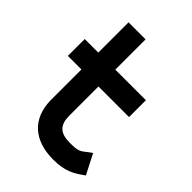

<svg xmlns="http://www.w3.org/2000/svg" viewBox="-191 -721 821 821"><g transform="rotate(45 219.0 -310.5)"><path d="M95 -347V-160C97 -52 165 11 282 11C354 11 386 -10 419 -33L429 -40L383 -130L369 -120C339 -98 340 -90 282 -90C222 -90 198 -115 198 -171V-347H383V-449H198V-632H95V-449H13V-347Z"/></g></svg>

Font: Charger Pro
Style: Blk
Weight: 900
Designer: Jasper
Foundry: Cannot Into Space Fonts
Version: Version 1.09